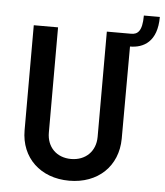

<svg xmlns="http://www.w3.org/2000/svg" viewBox="-55 -839 770 898"><g transform="rotate(5 329.5 -390.0)"><path d="M303 10C438 10 530 -78 531 -207L532 -640C595 -640 659 -673 659 -790H584C584 -714 561 -700 532 -700H418V-206C418 -138 371 -92 303 -92C235 -92 189 -138 189 -206V-700H75V-207C75 -78 168 10 303 10Z"/></g></svg>

Font: Finlandica Medium
Style: Regular
Weight: 500
Designer: Niklas Ekholm, Juho Hiilivirta, Jaakko Suomalainen
Foundry: Helsinki Type Studio
Version: Version 2.000;Glyphs 3.2 (3202)